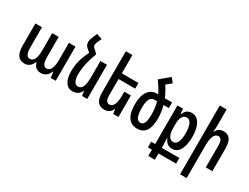

<svg xmlns="http://www.w3.org/2000/svg" viewBox="-80 -1470 3124 2407"><g transform="rotate(30 1482.0 -266.5)"><path d="M188 10C250 10 286 -26 308 -79H316C328 -31 359 10 426 10C495 10 531 -35 550 -83H555L566 0H639V-495H544V-248C544 -145 520 -75 459 -75C421 -75 396 -111 396 -209V-495H302V-238C302 -133 273 -75 218 -75C179 -75 154 -113 154 -201V-495H59V-173C59 -48 105 10 188 10Z M910 -545 869 -582C844 -602 836 -616 836 -634C836 -650 843 -671 854 -693L876 -741L795 -768L765 -698C754 -674 748 -652 748 -627C748 -592 758 -572 786 -548L826 -514C775 -409 746 -312 746 -203C746 -71 794 10 883 10C945 10 983 -17 1006 -67H1010L1020 0H1095V-495H1000V-259C1000 -131 972 -76 913 -76C865 -76 841 -134 841 -206C841 -326 872 -436 910 -533Z M1547 -312H1452V-259C1452 -141 1423 -78 1370 -78C1330 -78 1310 -107 1310 -184V-413H1551V-495H1310V-760H1215V-164C1215 -40 1262 10 1345 10C1400 10 1439 -17 1458 -67H1461L1471 0H1547Z M1986 -233C1986 -294 1978 -354 1961 -413H2038V-495H1933C1912 -545 1885 -595 1852 -645L1925 -706L1874 -769L1744 -659L1737 -655C1779 -600 1811 -548 1836 -495H1818C1712 -495 1645 -407 1645 -243C1645 -75 1706 10 1819 10C1933 10 1986 -71 1986 -233ZM1828 -413H1867C1883 -358 1891 -301 1891 -237C1891 -122 1870 -75 1819 -75C1767 -75 1743 -129 1743 -244C1743 -355 1767 -413 1828 -413Z M2115 236H2210V145H2465V63H2210V8C2210 -10 2208 -39 2206 -78H2210C2233 -19 2271 10 2327 10C2421 10 2475 -85 2475 -244C2475 -401 2421 -505 2322 -505C2265 -505 2230 -480 2209 -422H2204L2195 -495H2115V63H2057V145H2115ZM2296 -71C2242 -71 2210 -126 2210 -226V-278C2210 -374 2240 -423 2295 -423C2349 -423 2379 -358 2379 -243C2379 -124 2346 -71 2296 -71Z M2674 -760H2575V236H2670V-236C2670 -354 2698 -419 2751 -419C2792 -419 2811 -388 2811 -310V0H2906V-331C2906 -456 2858 -505 2783 -505C2727 -505 2692 -481 2674 -433H2670C2672 -460 2674 -487 2674 -514Z"/></g></svg>

Font: Noto Sans Armenian ExtraCondensed Medium
Style: Regular
Weight: 500
Width: 2
Designer: Monotype Design Team
Foundry: Monotype Imaging Inc.
Version: Version 2.008